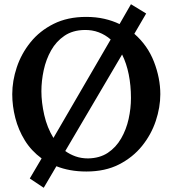

<svg xmlns="http://www.w3.org/2000/svg" viewBox="-20 -796 817 909"><path d="M389 16Q348 16 312.5 9.5Q277 3 247 -9L187 93L121 49L177 -46Q128 -82 97.5 -131.5Q67 -181 52.5 -237.5Q38 -294 38 -350Q38 -413 59.5 -477.5Q81 -542 124.5 -596Q168 -650 234 -683Q300 -716 388 -716Q434 -716 473.5 -707Q513 -698 546 -682L600 -776L672 -732L616 -636Q679 -581 709 -503.5Q739 -426 739 -350Q739 -288 717.5 -223.5Q696 -159 652.5 -105Q609 -51 543.5 -17.5Q478 16 389 16ZM176 -364Q176 -311 189.5 -251.5Q203 -192 233 -143L504 -609Q479 -631 447.5 -643Q416 -655 379 -654Q324 -653 285 -626.5Q246 -600 222 -557.5Q198 -515 187 -464Q176 -413 176 -364ZM397 -46Q452 -47 490.5 -72.5Q529 -98 553.5 -140.5Q578 -183 589 -233Q600 -283 600 -332Q600 -391 589.5 -443.5Q579 -496 558 -538L289 -81Q311 -65 338 -55.5Q365 -46 397 -46Z"/></svg>

Font: Lora SemiBold
Style: Regular
Weight: 600
Designer: Olga Karpushina, Alexei Vanyashin (Cyrillic)
Foundry: Cyreal
Version: Version 3.011; ttfautohint (v1.8.4.7-5d5b)